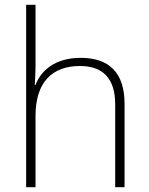

<svg xmlns="http://www.w3.org/2000/svg" viewBox="-20 -780 622 800"><path d="M128 -504V-760H89V0H128V-297C128 -437 197 -505 313 -505C407 -505 460 -455 460 -345V0H499V-347C499 -479 433 -539 316 -539C212 -539 151 -488 128 -426H125C126 -454 128 -475 128 -504Z"/></svg>

Font: Noto Sans Gurmukhi UI ExtraLight
Style: Regular
Weight: 200
Designer: Jelle Bosma - Monotype Design Team
Foundry: Monotype Imaging Inc.
Version: Version 2.004